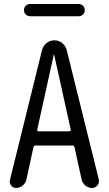

<svg xmlns="http://www.w3.org/2000/svg" viewBox="-20 -930 540 950"><path d="M128.9 -910.2H369.1Q381.8 -910.2 390.6 -901.4Q399.4 -892.6 399.4 -879.9Q399.4 -867.2 390.6 -858.4Q381.8 -849.6 369.1 -849.6H128.9Q116.2 -849.6 107.4 -858.4Q98.6 -867.2 98.6 -879.9Q98.6 -892.6 107.4 -901.4Q116.2 -910.2 128.9 -910.2ZM246.1 -659.2 164.1 -288.1Q163.1 -285.2 165.5 -282.7Q168 -280.3 170.9 -280.3H323.2Q326.2 -280.3 328.6 -282.7Q331.1 -285.2 330.1 -288.1L248 -659.2Q248 -660.2 247.1 -660.2Q246.1 -660.2 246.1 -659.2ZM59.6 0Q43.9 0 34.7 -12.7Q25.4 -25.4 29.3 -40L187.5 -680.7Q192.4 -702.1 209.5 -716.3Q226.6 -730.5 249 -730.5Q271.5 -730.5 288.6 -716.3Q305.7 -702.1 310.5 -680.7L468.8 -42Q472.7 -26.4 462.4 -13.2Q452.1 0 435.5 0Q417 0 402.3 -12.2Q387.7 -24.4 383.8 -42L348.6 -202.1Q346.7 -210 337.9 -210H156.2Q147.5 -210 145.5 -202.1L110.4 -40Q106.4 -23.4 91.8 -11.7Q77.1 0 59.6 0Z"/></svg>

Font: Rounded Mgen+ 1m regular
Style: Regular
Weight: 400
Designer: [Source Han Sans]
Ryoko NISHIZUKA  (kana & ideographs); Paul D. Hunt (Latin, Greek & Cyrillic); Wenlong ZHANG  (bopomofo
Version: Version 1.059.20150602